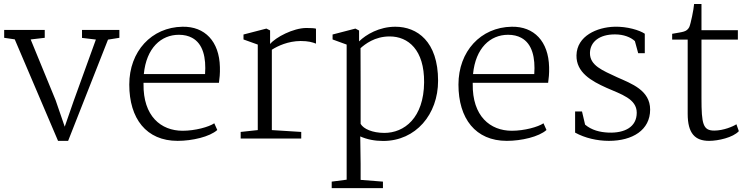

<svg xmlns="http://www.w3.org/2000/svg" viewBox="-20 -697 3768 966"><path d="M272 11.7H322.8L523.4 -497.6L580.6 -506.8V-546.4H392.6V-506.3L462.4 -498L350.6 -189L305.7 -59.6L259.8 -192.9L134.3 -498.5L205.1 -506.8V-546.4H1V-506.8L54.2 -499Z M630.4 -271.5C630.4 -100.1 716.3 11.7 873.5 11.7C947.3 11.7 1035.2 -8.8 1073.2 -43L1058.1 -76.7C1030.8 -58.1 961.4 -39.1 898.9 -39.1C790 -39.1 699.7 -112.3 702.1 -274.9V-280.3H1081.5C1084.5 -301.3 1087.4 -326.7 1086.4 -359.4C1083.5 -488.8 1010.7 -564.5 898.4 -562.5C742.2 -560.1 630.4 -438.5 630.4 -271.5ZM703.6 -324.2C716.3 -455.6 790.5 -522 879.9 -522C906.2 -522 928.2 -516.6 946.3 -506.8C1002 -477.1 1017.6 -406.2 1011.7 -324.2Z M1190.9 0H1495.6V-33.2L1347.7 -42.5V-446.8C1377.4 -465.8 1429.2 -490.2 1492.2 -490.7C1531.7 -490.7 1551.8 -484.4 1569.8 -477.5V-552.7C1562.5 -555.2 1543 -556.2 1521.5 -556.2C1455.6 -556.2 1366.7 -509.3 1338.9 -475.6V-543.9L1320.3 -553.2L1205.1 -523.4V-498.5L1276.9 -472.7V-42.5L1190.9 -33.2Z M1792.5 -10.7C1827.1 4.9 1866.7 12.2 1907.7 12.2C2072.3 12.2 2184.1 -122.1 2184.1 -290.5C2184.1 -488.8 2078.6 -562.5 1969.2 -562.5C1888.2 -562.5 1821.8 -523.4 1786.6 -488.8V-543.5L1768.1 -553.2L1653.3 -523.4V-498.5L1724.1 -472.7V207L1648.9 216.8V249.5H1906.7V216.8L1794.4 208V127ZM1794.4 -73.7V-263.2L1793.9 -454.6C1816.4 -474.6 1865.2 -513.7 1940.4 -513.7C2034.2 -513.7 2115.2 -445.8 2113.8 -282.7C2112.3 -104 2014.2 -27.8 1912.6 -28.3C1853.5 -28.8 1809.6 -47.9 1794.4 -73.7Z M2286.6 -271.5C2286.6 -100.1 2372.6 11.7 2529.8 11.7C2603.5 11.7 2691.4 -8.8 2729.5 -43L2714.4 -76.7C2687 -58.1 2617.7 -39.1 2555.2 -39.1C2446.3 -39.1 2356 -112.3 2358.4 -274.9V-280.3H2737.8C2740.7 -301.3 2743.7 -326.7 2742.7 -359.4C2739.7 -488.8 2667 -564.5 2554.7 -562.5C2398.4 -560.1 2286.6 -438.5 2286.6 -271.5ZM2359.9 -324.2C2372.6 -455.6 2446.8 -522 2536.1 -522C2562.5 -522 2584.5 -516.6 2602.5 -506.8C2658.2 -477.1 2673.8 -406.2 2668 -324.2Z M2873.5 -29.8C2922.9 -2.4 2984.9 11.7 3043.5 11.7C3162.1 11.7 3251 -42.5 3251 -145.5C3251 -242.7 3157.7 -275.9 3085.4 -308.1C3011.2 -342.8 2947.3 -367.2 2948.2 -430.7C2949.2 -486.3 2995.6 -524.4 3074.7 -523.9C3117.7 -523.9 3153.3 -509.8 3174.3 -490.2L3190.9 -429.2H3224.1V-527.3C3198.2 -544.9 3134.8 -564.5 3071.3 -562.5C2984.4 -560.1 2882.3 -516.6 2880.4 -418.5C2878.9 -332.5 2954.6 -289.6 3032.2 -254.9C3105 -222.7 3183.6 -199.7 3183.6 -129.9C3183.6 -57.1 3121.6 -26.9 3042 -29.8C2998 -31.7 2957 -42 2923.8 -69.8L2908.2 -136.2H2873.5Z M3439.9 -124.5C3439.9 -25.4 3477.1 11.7 3547.9 11.7C3592.8 11.7 3668 -4.9 3697.3 -37.1L3685.1 -71.8C3668.9 -61 3620.1 -40 3573.7 -40C3517.1 -40 3509.3 -72.3 3509.3 -203.6V-497.6H3692.4V-544.9H3509.3V-676.8H3472.2C3470.2 -649.9 3455.6 -578.1 3447.8 -560.5C3434.1 -535.6 3417 -537.1 3361.8 -526.9V-497.6H3439.9Z"/></svg>

Font: Merriweather
Style: Light
Weight: 250
Designer: Eben Sorkin ( eben@eyebytes.com )
Foundry: Sorkin Type Co.
Version: Version 1.003